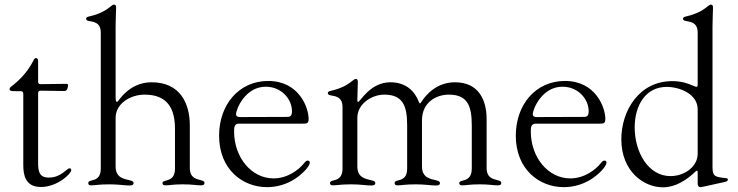

<svg xmlns="http://www.w3.org/2000/svg" viewBox="-20 -794 3178 827"><path d="M156.2 11.4C227.3 11.4 286.9 -45.8 286.9 -61.1C286.9 -65.7 285.2 -68.9 279.1 -68.9C267.4 -68.9 244 -29.5 191.1 -29.1C150.2 -28.8 144.2 -54.3 144.2 -90.9V-392C144.5 -400.2 147.4 -403.1 155.5 -403.4L256.4 -402C264.6 -402.3 268.1 -405.2 270.6 -413L272.7 -422.2C274.5 -430.4 272.4 -432.9 264.2 -432.9L155.5 -431.5C147.4 -431.5 144.5 -434.3 144.2 -442.5V-530.5C144.2 -538.7 141 -544 134.9 -544C128.9 -544 126.4 -538.4 122.9 -531.2C95.2 -476.6 55.4 -443.2 38.4 -429C28.1 -420.5 21.3 -417.6 21.3 -410.5C21.3 -402 28.4 -401.3 48.3 -401.3H68.9C77.1 -400.9 79.9 -398.1 80.3 -389.9V-83.8C80.3 -42.3 87.7 11.4 156.2 11.4Z M372.9 4.3C391 4.3 404.5 0 452.4 0C490.4 0 518.5 5 537.6 5C549.4 5 555.4 2.1 555.4 -5C555.4 -11.4 551.5 -14.2 540.5 -17C513.1 -23.8 478.3 -28.1 478 -76.7V-286.9C478 -347.3 540.8 -386.4 603 -386.4C698.2 -386.4 733.7 -330.3 733.7 -239.3V-67.8C733.3 -19.9 703.5 -19.5 688.2 -14.2C683.2 -12.4 679.7 -10.3 679.7 -5C679.7 2.1 685 4.3 693.2 4.3C710.6 4.3 724.1 0 767.8 0C810 0 823.5 4.3 845.2 4.3C854.8 4.3 860.8 1.8 860.8 -5.7C860.8 -12.1 856.2 -14.6 848 -17C828.8 -23.1 797.9 -24.5 797.6 -70.7V-253.6C797.6 -347.3 757.1 -439.6 632.8 -439.6C533 -439.6 490.1 -355.1 484.4 -355.1C479.8 -355.1 478.3 -358.7 478 -376.8C478 -383.9 478 -393.8 478 -407V-681.8C478 -715.2 480.1 -741.5 480.1 -760.7C480.1 -772 476.6 -774.1 470.9 -774.1C467.3 -774.1 463.8 -771.7 458.5 -767.8C445 -757.1 421.2 -735.8 360.8 -722.3C354.8 -721.2 350.9 -717.7 350.9 -713.1C350.9 -707.7 355.5 -705.3 361.9 -703.8C380 -699.9 414.1 -699.6 414.1 -653.4V-67.8C413.7 -23.1 387.8 -20.2 370.7 -15.6C364.7 -13.8 360.1 -11.4 360.1 -5C360.1 2.1 365.4 4.3 372.9 4.3Z M1130.3 12.1C1176.5 12.1 1217.7 -2.1 1250.4 -23.4C1280.9 -43.3 1314.3 -76.7 1314.3 -93.8C1314.3 -99.4 1310.7 -102.3 1305.8 -102.3C1300.1 -102.3 1296.5 -99.4 1290.8 -92.3C1266.7 -61.8 1218.4 -25.6 1158 -25.6C1064.3 -25.6 988.3 -114.3 988.3 -228.7C988.3 -247.9 990.4 -261.4 1010.3 -261.4H1274.5C1300.8 -261.4 1309.3 -259.9 1309.3 -282C1309.3 -329.5 1268.8 -445.3 1135.3 -445.3C1009.6 -445.3 923.7 -343.8 923.7 -209.5C923.7 -65.3 1023.8 12.1 1130.3 12.1ZM996.8 -302.6C997.2 -323.5 1035.9 -420.5 1124.6 -420.5C1192.1 -420.5 1237.6 -367.2 1237.6 -315.3C1237.6 -295.5 1231.2 -290.5 1217 -290.5L1014.6 -289.8C1002.8 -289.8 996.8 -293 996.8 -302.6Z M1414.1 4.3C1432.2 4.3 1445.7 0 1493.6 0C1531.6 0 1559.7 5 1578.8 5C1590.6 5 1596.6 2.1 1596.6 -5C1596.6 -11.4 1592.7 -14.2 1581.7 -17C1554.3 -23.8 1519.5 -28.1 1519.2 -76.7V-286.9C1519.2 -347.3 1582 -386.4 1634.9 -386.4C1715.9 -386.4 1733.7 -337.4 1733.7 -253.6V-67.8C1733.3 -23.1 1707.4 -20.2 1690.3 -15.6C1684.3 -13.8 1679.7 -11.4 1679.7 -5C1679.7 2.1 1685 4.3 1692.5 4.3C1710.6 4.3 1724.1 0 1772 0C1810 0 1838.1 5 1857.2 5C1869 5 1875 2.1 1875 -5C1875 -11.4 1871.1 -14.2 1860.1 -17C1832.7 -23.8 1797.9 -28.1 1797.6 -76.7V-275.6C1797.6 -353.7 1859 -386.4 1913.4 -386.4C1994.3 -386.4 2012.1 -337.4 2012.1 -253.6V-67.8C2011.7 -19.9 1981.9 -19.5 1966.6 -14.2C1961.6 -12.4 1958.1 -10.3 1958.1 -5C1958.1 2.1 1963.4 4.3 1971.6 4.3C1989 4.3 2002.5 0 2046.2 0C2088.4 0 2101.9 4.3 2123.6 4.3C2133.2 4.3 2139.2 1.8 2139.2 -5.7C2139.2 -12.1 2134.6 -14.6 2126.4 -17C2107.2 -23.1 2076.3 -24.5 2076 -70.7V-281.2C2076 -362.2 2042.6 -439.6 1939.6 -439.6C1863.3 -439.6 1816.1 -388.8 1794 -353.7C1789.8 -346.6 1787.6 -346.9 1784.4 -354.4C1766 -403.1 1727.3 -439.6 1661.2 -439.6C1574.2 -439.6 1531.2 -355.1 1522.7 -355.1C1521 -355.1 1519.2 -356.5 1519.2 -361.5C1519.2 -394.9 1521.3 -421.2 1521.3 -440.3C1521.3 -451.7 1517.8 -453.8 1512.1 -453.8C1508.5 -453.8 1505 -451.3 1499.6 -447.4C1486.2 -436.8 1462.4 -415.5 1402 -402C1396 -400.9 1392 -397.4 1392 -392.8C1392 -387.4 1396.7 -384.9 1403.1 -383.5C1421.2 -379.6 1455.3 -379.3 1455.3 -333.1V-67.8C1454.9 -23.1 1429 -20.2 1411.9 -15.6C1405.9 -13.8 1401.3 -11.4 1401.3 -5C1401.3 2.1 1406.6 4.3 1414.1 4.3Z M2408.4 12.1C2454.5 12.1 2495.7 -2.1 2528.4 -23.4C2558.9 -43.3 2592.3 -76.7 2592.3 -93.8C2592.3 -99.4 2588.8 -102.3 2583.8 -102.3C2578.1 -102.3 2574.6 -99.4 2568.9 -92.3C2544.7 -61.8 2496.4 -25.6 2436.1 -25.6C2342.3 -25.6 2266.3 -114.3 2266.3 -228.7C2266.3 -247.9 2268.5 -261.4 2288.4 -261.4H2552.6C2578.8 -261.4 2587.4 -259.9 2587.4 -282C2587.4 -329.5 2546.9 -445.3 2413.4 -445.3C2287.6 -445.3 2201.7 -343.8 2201.7 -209.5C2201.7 -65.3 2301.8 12.1 2408.4 12.1ZM2274.9 -302.6C2275.2 -323.5 2313.9 -420.5 2402.7 -420.5C2470.2 -420.5 2515.6 -367.2 2515.6 -315.3C2515.6 -295.5 2509.2 -290.5 2495 -290.5L2292.6 -289.8C2280.9 -289.8 2274.9 -293 2274.9 -302.6Z M2875.7 -444.6C2731.5 -444.6 2656.2 -315.3 2656.2 -193.9C2656.2 -56.8 2752.1 12.8 2835.2 12.8C2887.4 12.8 2934.7 -15.6 2977.3 -56.5C2983 -60.7 2984.7 -59.7 2985.1 -51.8V-39.8V-3.6C2985.1 4.3 2987.9 12.1 2997.2 12.1C3001.4 12.1 3007.8 10.7 3103.7 -10.7C3110.8 -12.1 3115.1 -15.6 3115.1 -20.6C3115.1 -27 3108.7 -26.3 3103.7 -27C3059.7 -32 3049 -34.1 3049 -74.6V-681.8C3049 -715.2 3051.1 -741.5 3051.1 -760.7C3051.1 -772 3047.6 -774.1 3041.9 -774.1C3038.4 -774.1 3034.8 -771.7 3029.5 -767.8C3016 -757.1 2992.2 -735.8 2931.8 -722.3C2925.8 -721.2 2921.9 -717.7 2921.9 -713.1C2921.9 -707.7 2926.5 -705.3 2932.9 -703.8C2951 -699.9 2985.1 -699.6 2985.1 -653.4V-428.3C2984.7 -420.1 2982.2 -418.3 2974.4 -421.2L2967.3 -424C2945.3 -433.9 2916.2 -444.6 2875.7 -444.6ZM2713.8 -245C2713.8 -340.2 2760.7 -419.7 2851.6 -419.7C2907.7 -419.7 2985.1 -389.2 2985.1 -323.2V-132.1C2985.1 -75.3 2927.6 -35.5 2867.9 -35.5C2771.3 -35.5 2713.8 -139.9 2713.8 -245Z"/></svg>

Font: Margiela Serif Light
Style: Regular
Weight: 300
Designer: Andreas Faust, Stefan Endress
Version: Version 1.002;FEAKit 1.0